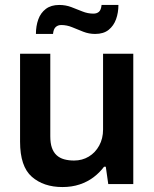

<svg xmlns="http://www.w3.org/2000/svg" viewBox="-20 -743 623 775"><path d="M232 12Q156 12 108.5 -29.5Q61 -71 61 -171V-526H183V-193Q183 -165 189.5 -146.5Q196 -128 208.5 -116.5Q221 -105 239 -100Q257 -95 279 -95Q312 -95 338.5 -111Q365 -127 380.5 -155.5Q396 -184 396 -220V-526H518V0H417L407 -70H400Q382 -46 357.5 -27.5Q333 -9 301.5 1.5Q270 12 232 12ZM125 -606Q125 -638 134.5 -664.5Q144 -691 165 -707Q186 -723 219 -723Q245 -723 267.5 -714.5Q290 -706 312 -697Q334 -688 357 -688Q371 -688 379.5 -695.5Q388 -703 390 -723H458Q458 -692 448.5 -665.5Q439 -639 418.5 -622.5Q398 -606 364 -606Q339 -606 316 -615Q293 -624 271.5 -633Q250 -642 227 -642Q214 -642 205 -634Q196 -626 194 -606Z"/></svg>

Font: Archivo SemiBold SemiBold
Style: Regular
Weight: 600
Version: Version 2.001